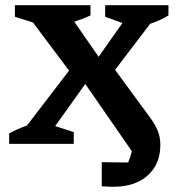

<svg xmlns="http://www.w3.org/2000/svg" viewBox="-20 -550 681 734"><path d="M15 0V-40Q48 -58 83 -70L244 -280L106 -464L37 -486V-530H326V-491Q296 -477 264 -467L357 -333L448 -462L382 -486V-530H624V-491Q591 -471 554 -459L420 -283L552 -103Q574 -73 583.5 -49Q593 -25 593 4Q593 77 545 120.5Q497 164 413 164Q402 164 391 163.5Q380 163 369 162V70Q406 71 443 71Q456 71 470 71Q479 50 484 28L306 -229L191 -68L262 -45V0Z"/></svg>

Font: Piazzolla SC SemiBold
Style: Regular
Weight: 600
Designer: Juan Pablo del Peral
Foundry: Huerta Tipografica
Version: Version 1.330